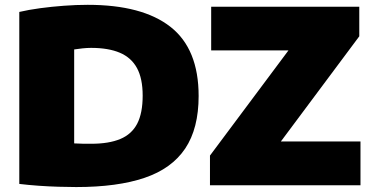

<svg xmlns="http://www.w3.org/2000/svg" viewBox="-20 -768 1550 796"><path d="M296 7.5Q262.5 7.5 221.8 6.2Q181 5 139.2 2Q97.5 -1 60 -5.5V-718.5Q98.5 -727.5 146.5 -734Q194.5 -740.5 245.2 -744.2Q296 -748 343.5 -748Q570.5 -748 687 -656.5Q803.5 -565 803.5 -370Q803.5 -235.5 747.8 -152.2Q692 -69 579.5 -30.8Q467 7.5 296 7.5ZM358.5 -172Q431.5 -172 478.8 -191.8Q526 -211.5 548.8 -255.2Q571.5 -299 571.5 -371.5Q571.5 -442.5 547.8 -486Q524 -529.5 476.5 -549.5Q429 -569.5 357.5 -569.5Q342 -569.5 322 -567.5Q302 -565.5 287.5 -563V-173.5Q305 -172.5 322.5 -172.2Q340 -172 358.5 -172ZM850.5 0V-123L1206.5 -600V-559H855.5V-740H1469.5V-617.5L1113.5 -140V-181.5H1474.5V0Z"/></svg>

Font: Encode Sans SemiExpanded Black
Style: Regular
Weight: 900
Width: 6
Designer: Multiple Designers
Foundry: Impallari Type
Version: Version 3.002